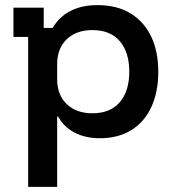

<svg xmlns="http://www.w3.org/2000/svg" viewBox="-20 -530 672 750"><path d="M90 200V-385.8H32.5V-500H150.8V-420.8H185.8Q210.8 -464.2 255 -487.1Q299.2 -510 360.8 -510Q436.7 -510 489.6 -477.9Q542.5 -445.8 570.4 -387.5Q598.3 -329.2 598.3 -250Q598.3 -170.8 571.2 -112.1Q544.2 -53.3 492.9 -21.7Q441.7 10 370 10Q313.3 10 271.2 -12.1Q229.2 -34.2 206.7 -75H203.3V200ZM340.8 -87.5Q410.8 -87.5 447.9 -130.8Q485 -174.2 485 -250Q485 -325.8 447.9 -369.2Q410.8 -412.5 340.8 -412.5Q278.3 -412.5 240.8 -376.7Q203.3 -340.8 203.3 -280V-220Q203.3 -159.2 240.8 -123.3Q278.3 -87.5 340.8 -87.5Z"/></svg>

Font: Funnel Display Medium
Style: Regular
Weight: 500
Designer: NORD ID, Kristian Moeller
Foundry: Dicotype
Version: Version 1.000